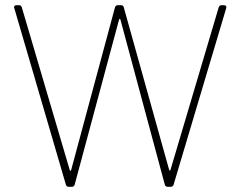

<svg xmlns="http://www.w3.org/2000/svg" viewBox="-20 -720 924 740"><path d="M823 -692 637 -65C636 -62 633 -62 632 -65L457 -692C456 -697 452 -700 446 -700H434C428 -700 424 -696 423 -691L254 -64C253 -61 250 -61 249 -64L64 -692C62 -697 59 -700 53 -700H44C38 -700 34 -697 34 -692C34 -691 35 -690 35 -689L234 -8C236 -3 239 0 245 0H257C263 0 267 -4 268 -9L439 -645C440 -648 443 -648 444 -645L615 -9C616 -4 620 0 626 0H638C644 0 647 -3 649 -8L852 -689C854 -696 850 -700 843 -700H834C828 -700 825 -697 823 -692Z"/></svg>

Font: Barlow Thin
Style: Regular
Weight: 250
Designer: Jeremy Tribby
Foundry: Tribby Type
Version: Version 1.422;hotconv 1.0.109;makeotfexe 2.5.65596